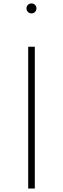

<svg xmlns="http://www.w3.org/2000/svg" viewBox="-20 -1097 366 1117"><path d="M144 0H182.5V-825H144ZM163.5 -1019Q175.5 -1019 183.8 -1027.5Q192 -1036 192 -1048.5Q192 -1060.5 183.8 -1068.8Q175.5 -1077 163.5 -1077Q151 -1077 142.5 -1068.8Q134 -1060.5 134 -1048.5Q134 -1036 142.5 -1027.5Q151 -1019 163.5 -1019Z"/></svg>

Font: Spartan ExtraLight
Style: Regular
Weight: 200
Designer: Matt Bailey, Mirko Velimirovic
Foundry: Matt Bailey
Version: Version 1.003; ttfautohint (v1.8.3)